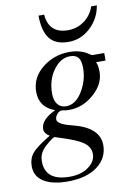

<svg xmlns="http://www.w3.org/2000/svg" viewBox="-94 -710 687 976"><g transform="rotate(-10 250.0 -222.0)"><path d="M447 -650H476Q465 -583 416 -537.5Q367 -492 303 -492Q236 -492 205.5 -531.5Q175 -571 175 -650H204Q212 -551 311 -551Q357 -551 394 -577.5Q431 -604 447 -650ZM471 -366H422Q431 -348 431 -315Q431 -252 373.5 -201.5Q316 -151 246 -151Q229 -151 215 -154Q212 -155 208 -155Q195 -155 183.5 -142Q172 -129 172 -114Q172 -90 243 -72Q385 -38 385 55Q385 122 329 164Q273 206 175 206Q97 206 52.5 178.5Q8 151 8 98Q8 59 30.5 31.5Q53 4 125 -39Q98 -55 98 -78Q98 -126 175 -162Q96 -190 96 -270Q96 -344 157 -392.5Q218 -441 297 -441Q355 -441 395 -413Q406 -405 411 -405H471ZM352 -348Q352 -387 338.5 -403Q325 -419 296 -419Q248 -419 211 -369Q174 -319 174 -247Q174 -212 190 -192Q206 -172 234 -172Q284 -172 319 -231Q352 -287 352 -348ZM325 90Q325 55 293.5 31.5Q262 8 182 -17Q158 -24 148 -28Q141 -28 117.5 -9Q94 10 83 24Q63 49 63 82Q63 184 190 184Q249 184 287 156.5Q325 129 325 90Z"/></g></svg>

Font: STIX
Style: Italic
Weight: 400
Italic angle: -16.33°
Designer: MicroPress Inc., with final additions and corrections provided by Coen Hoffman, Elsevier (retired)
Version: Version 1.1.1